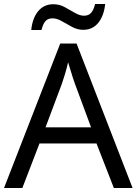

<svg xmlns="http://www.w3.org/2000/svg" viewBox="-20 -933 679 953"><path d="M545 0 459 -221H176L91 0H0L279 -717H360L638 0ZM352 -517Q349 -525 342 -546Q335 -567 328.5 -589.5Q322 -612 318 -624Q311 -593 302 -563.5Q293 -534 287 -517L206 -301H432ZM135 -784Q141 -843 169.5 -877.5Q198 -912 245 -912Q275 -912 301.5 -897.5Q328 -883 352 -869Q376 -855 397 -855Q420 -855 432.5 -869.5Q445 -884 452 -913H502Q496 -855 468 -820Q440 -785 393 -785Q365 -785 338.5 -799Q312 -813 287.5 -827.5Q263 -842 241 -842Q217 -842 205 -827.5Q193 -813 186 -784Z"/></svg>

Font: Noto Sans Tai Le
Style: Regular
Weight: 400
Designer: Monotype Design Team
Foundry: Monotype Imaging Inc.
Version: Version 2.002; ttfautohint (v1.8.4.7-5d5b)